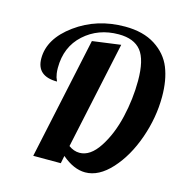

<svg xmlns="http://www.w3.org/2000/svg" viewBox="-111 -853 930 969"><g transform="rotate(15 354.0 -368.5)"><path d="M57 -486Q57 -589 167.5 -669.5Q278 -750 425 -750Q520 -750 582.5 -710Q645 -670 670.5 -606.5Q696 -543 696 -456Q696 -347 658 -238.5Q620 -130 555 -58.5Q490 13 419 13Q359 13 297 -40L289 0H145L281 -636L429 -656L309 -95Q336 -75 366 -75Q422 -75 467.5 -144.5Q513 -214 535.5 -310.5Q558 -407 558 -502Q558 -612 521 -658Q484 -704 404 -704Q297 -704 223.5 -637.5Q150 -571 150 -461Q150 -445 152 -432Q154 -419 156 -413Q158 -407 161 -400.5Q164 -394 164 -393Q57 -393 57 -486Z"/></g></svg>

Font: Lobster Two
Style: Bold Italic
Weight: 700
Designer: Pablo Impallari
Foundry: Pablo Impallari. www.impallari.com
Version: Version 1.006